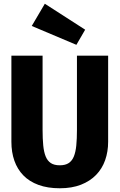

<svg xmlns="http://www.w3.org/2000/svg" viewBox="-20 -991 640 1028"><path d="M300 17Q235 17 186 -1Q137 -19 105 -52Q73 -85 57 -130.5Q41 -176 41 -232V-693H208V-295Q208 -248 211.5 -212.5Q215 -177 224.5 -153.5Q234 -130 252 -118Q270 -106 300 -106Q330 -106 348 -118Q366 -130 375.5 -153.5Q385 -177 388.5 -212.5Q392 -248 392 -295V-693H559V-232Q559 -179 543 -133.5Q527 -88 494.5 -54.5Q462 -21 413.5 -2Q365 17 300 17ZM389 -751 150 -852 220 -971 436 -832Z"/></svg>

Font: Qzxlaeiskcpccdgjqmyffctclhy
Style: Regular
Weight: 700
Monospace: yes
Designer: Carrois Corporate & Edenspiekermann
Foundry: Carrois Corporate GbR & Edenspiekermann AG
Version: Version 2.001